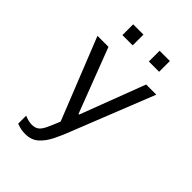

<svg xmlns="http://www.w3.org/2000/svg" viewBox="-255 -814 1110 1110"><g transform="rotate(45 300.0 -259.0)"><path d="M166 186Q146 186 129 182.5Q112 179 95 172V107Q106 112 122.5 116.5Q139 121 154 121Q181 121 197 109Q213 97 226.5 68.5Q240 40 260 -10L60 -511H150L302 -114H307L458 -511H541L345 -18Q324 38 301 84Q278 130 246.5 158Q215 186 166 186ZM159 -616V-704H243V-616ZM375 -616V-704H459V-616Z"/></g></svg>

Font: Chivo Mono Light
Style: Regular
Weight: 300
Monospace: yes
Designer: Hector Gatti
Foundry: Omnibus-Type
Version: Version 1.008